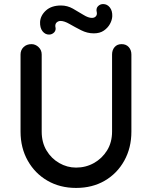

<svg xmlns="http://www.w3.org/2000/svg" viewBox="-20 -918 748 944"><path d="M578 -701Q600 -701 613 -686.5Q626 -672 626 -650V-271Q626 -191 591 -128Q556 -65 495 -29.5Q434 6 354 6Q275 6 213.5 -29.5Q152 -65 116.5 -128Q81 -191 81 -271V-650Q81 -672 96 -686.5Q111 -701 135 -701Q154 -701 169.5 -686.5Q185 -672 185 -650V-271Q185 -218 208.5 -178.5Q232 -139 271 -116.5Q310 -94 354 -94Q402 -94 442 -116.5Q482 -139 506.5 -178.5Q531 -218 531 -271V-650Q531 -672 543.5 -686.5Q556 -701 578 -701ZM221 -748Q202 -748 189 -764.5Q176 -781 177 -810Q179 -842 206 -866.5Q233 -891 280 -891Q311 -891 338.5 -875.5Q366 -860 390 -845Q414 -830 432 -830Q444 -830 451 -837.5Q458 -845 456 -857Q451 -876 461.5 -887Q472 -898 487 -898Q507 -898 520 -881.5Q533 -865 532 -838Q531 -819 520.5 -800Q510 -781 490.5 -767.5Q471 -754 441 -754Q409 -754 378.5 -769.5Q348 -785 322 -800Q296 -815 278 -815Q267 -815 259 -808Q251 -801 252 -788Q257 -770 246.5 -759Q236 -748 221 -748Z"/></svg>

Font: Quicksand Light SemiBold
Style: Regular
Weight: 600
Version: Version 3.006